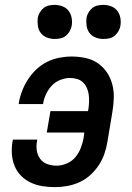

<svg xmlns="http://www.w3.org/2000/svg" viewBox="-20 -760 540 788"><path d="M205 8Q179 8 154 4Q129 0 106.5 -10.5Q84 -21 67 -38Q50 -55 40.5 -77.5Q31 -100 29 -125.5Q27 -151 31 -177L33 -187H133L132 -181Q128 -161 131 -142Q134 -123 145 -108Q156 -93 174.5 -86.5Q193 -80 212 -80Q233 -80 254 -89Q275 -98 289 -114.5Q303 -131 311 -151.5Q319 -172 323 -193L326 -216H172L187 -304H341L343 -313Q345 -328 345.5 -343Q346 -358 344 -372.5Q342 -387 336 -400Q330 -413 320 -422.5Q310 -432 296 -436Q282 -440 267 -440Q248 -440 227.5 -432Q207 -424 192.5 -408.5Q178 -393 169 -373.5Q160 -354 157 -335V-333H57V-336Q61 -361 70.5 -386Q80 -411 94.5 -433.5Q109 -456 129 -475Q149 -494 173 -506Q197 -518 223 -523Q249 -528 274 -528Q303 -528 331 -522Q359 -516 381.5 -500.5Q404 -485 419 -462.5Q434 -440 441 -413Q448 -386 447 -357Q446 -328 441 -299L421 -179Q417 -154 408.5 -129Q400 -104 385 -81.5Q370 -59 350 -41Q330 -23 305.5 -12Q281 -1 255.5 3.5Q230 8 205 8ZM405 -600Q388 -600 372.5 -606Q357 -612 347.5 -624.5Q338 -637 335.5 -653.5Q333 -670 335 -687Q337 -698 343.5 -709Q350 -720 359.5 -727.5Q369 -735 381 -737.5Q393 -740 404 -740Q421 -740 436.5 -734Q452 -728 461.5 -715.5Q471 -703 474 -686.5Q477 -670 474 -653Q472 -642 465.5 -631Q459 -620 449.5 -612.5Q440 -605 428 -602.5Q416 -600 405 -600ZM205 -600Q188 -600 172.5 -606Q157 -612 147.5 -624.5Q138 -637 135.5 -653.5Q133 -670 135 -687Q137 -698 143.5 -709Q150 -720 159.5 -727.5Q169 -735 181 -737.5Q193 -740 204 -740Q221 -740 236.5 -734Q252 -728 261.5 -715.5Q271 -703 274 -686.5Q277 -670 274 -653Q272 -642 265.5 -631Q259 -620 249.5 -612.5Q240 -605 228 -602.5Q216 -600 205 -600Z"/></svg>

Font: Iosevka Term Curly Semibold
Style: Italic
Weight: 600
Italic angle: -9°
Designer: Belleve Invis
Foundry: Belleve Invis
Version: Version 32.3.0